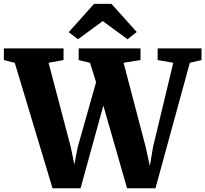

<svg xmlns="http://www.w3.org/2000/svg" viewBox="-40 -1000 1090 1020"><path d="M-19.5 -681V-743H297.5V-681L218 -666.5L336 -219L355 -125.5L373 -219L470.5 -563.5L438 -666.5L378 -681V-743H706.5V-681L616.5 -666.5L734 -219L756 -118L773 -219L880.5 -666.5L797.5 -681V-743H1030.5V-681L968.5 -666.5L786 0H635L509 -439L388 0H239L38.5 -666ZM374.5 -791.5 325 -829 459.5 -979.5H552L686.5 -830L637.5 -791.5L506 -888Z"/></svg>

Font: Merriweather 36pt Black
Style: Regular
Weight: 900
Version: Version 2.100